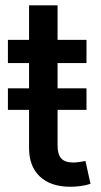

<svg xmlns="http://www.w3.org/2000/svg" viewBox="-20 -696 380 723"><path d="M305.7 -363.3V-282.2H196.8V-147.5Q196.8 -114.7 210.7 -99.4Q224.6 -84 256.3 -84Q265.1 -84 278.6 -85.9Q292 -87.9 301.8 -89.8L320.8 -3.9Q303.7 2 283.9 4.6Q264.2 7.3 245.6 7.3Q171.4 7.3 130.4 -31Q89.4 -69.3 89.4 -138.7V-282.2H9.8V-363.3H89.4V-458.5H9.8V-545.9H89.4V-675.8H196.8V-545.9H305.7V-458.5H196.8V-363.3Z"/></svg>

Font: Inter Medium
Style: Regular
Weight: 500
Designer: Rasmus Andersson
Foundry: rsms
Version: Version 4.001;git-9221beed3